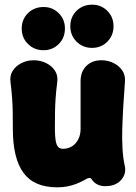

<svg xmlns="http://www.w3.org/2000/svg" viewBox="-20 -780 581 822"><path d="M514 -71Q522 -36 498.5 -9.5Q475 17 431 17Q411 17 396.5 9.5Q382 2 372 -13Q369 -18 364.5 -18Q360 -18 356 -17Q347 -12 334.5 -5.5Q322 1 305.5 7.5Q289 14 269 18Q249 22 225 22Q126 22 80.5 -40Q35 -102 35 -228Q35 -270 34.5 -299.5Q34 -329 32 -358.5Q30 -388 25 -428Q21 -456 34.5 -477Q48 -498 72 -510Q96 -522 124 -522Q153 -522 177.5 -510Q202 -498 215.5 -477Q229 -456 225 -428Q220 -388 218 -358.5Q216 -329 215.5 -299.5Q215 -270 215 -228Q215 -196 218.5 -177Q222 -158 229.5 -150.5Q237 -143 250 -143Q271 -143 288 -153.5Q305 -164 315 -183.5Q325 -203 325 -228Q325 -270 325 -300.5Q325 -331 325 -361Q325 -391 325 -433Q325 -473 349.5 -497.5Q374 -522 414 -522Q442 -522 465.5 -510.5Q489 -499 503 -479Q517 -459 515 -431Q511 -379 508 -328Q505 -277 503.5 -230.5Q502 -184 504.5 -143Q507 -102 514 -71ZM166 -565Q127 -565 100 -591.5Q73 -618 73 -658Q73 -697 99.5 -723.5Q126 -750 167 -750Q205 -750 231.5 -723.5Q258 -697 258 -658Q258 -618 231.5 -591.5Q205 -565 166 -565ZM374 -575Q335 -575 308 -601.5Q281 -628 281 -668Q281 -707 307.5 -733.5Q334 -760 375 -760Q413 -760 439.5 -733.5Q466 -707 466 -668Q466 -628 439.5 -601.5Q413 -575 374 -575Z"/></svg>

Font: Winky Sans ExtraBold
Style: Regular
Weight: 800
Designer: Simon Atzbach
Foundry: typofactur
Version: Version 1.205